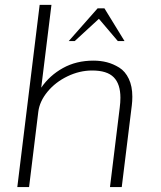

<svg xmlns="http://www.w3.org/2000/svg" viewBox="-20 -760 653 780"><path d="M50.3 0 141.1 -740.2H189L147.5 -403.8Q181.6 -453.6 235.8 -483.6Q290 -513.7 359.4 -513.7Q388.7 -513.7 414.3 -507.1Q439.9 -500.5 464.4 -485.4Q488.8 -470.2 503.2 -439.9Q517.6 -409.7 517.6 -367.2Q517.6 -349.1 515.6 -333L474.6 0H426.8L466.3 -321.8Q469.2 -343.8 469.2 -362.8Q469.2 -418.5 442.1 -446Q415 -473.6 354.5 -473.6Q303.2 -473.6 254.2 -450Q205.1 -426.3 173.1 -387.5Q141.1 -348.6 135.7 -306.6L98.1 0ZM259.3 -593.3 376.5 -726.1H404.3L485.8 -593.3H458.5L381.8 -683.6L283.7 -593.3Z"/></svg>

Font: Muli
Style: ExtraLightItalic
Weight: 200
Italic angle: -7°
Designer: Vernon Adams
Foundry: newtypography
Version: Version 2.0; ttfautohint (v1.00rc1.2-2d82) -l 8 -r 50 -G 200